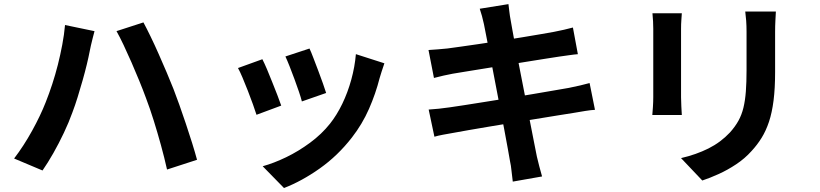

<svg xmlns="http://www.w3.org/2000/svg" viewBox="-20 -833 4040 946"><path d="M205.4 -329.7Q222.2 -372 237.4 -418.4Q252.6 -464.8 265.1 -514Q277.5 -563.2 286.8 -612.7Q296.2 -662.1 300.4 -709.7L445.7 -679.5Q442.2 -665.3 437 -646.3Q431.9 -627.3 428 -609.3Q424 -591.2 421.8 -579.7Q416.8 -553.4 407.9 -516.3Q399 -479.2 387.3 -437.9Q375.6 -396.6 362.8 -355.2Q350 -313.8 336.7 -278.9Q319.3 -230.4 294.7 -178.5Q270.2 -126.6 242.9 -78.6Q215.6 -30.6 189.5 7L49.5 -52Q96.7 -113.7 138.2 -188.8Q179.6 -263.9 205.4 -329.7ZM699 -350.6Q684.5 -390.2 666.1 -435.2Q647.8 -480.2 627.9 -525.6Q608 -571 589.1 -611Q570.2 -651 554 -679.6L686.7 -722.6Q702.3 -693.7 722.1 -652.8Q742 -612 762.2 -566.1Q782.5 -520.3 801.5 -475.6Q820.5 -430.9 834.6 -395Q847.7 -361.2 863.7 -316.4Q879.6 -271.5 895.8 -223.3Q912 -175.1 926.4 -129Q940.8 -82.9 950.8 -45.7L803 2.3Q789.7 -57.1 773 -117.8Q756.3 -178.5 737.8 -237.8Q719.4 -297.1 699 -350.6Z M1504.9 -593.9Q1512.5 -578.3 1523.7 -548.5Q1535 -518.8 1547.8 -485.4Q1560.6 -452 1571 -422.1Q1581.4 -392.2 1586.9 -374.9L1467.4 -333.2Q1462.9 -351.6 1453 -380.7Q1443.1 -409.8 1431.1 -442.5Q1419.1 -475.2 1407.2 -505.3Q1395.3 -535.3 1386.2 -554.8ZM1873.9 -521.1Q1865.7 -497.2 1860.2 -480Q1854.7 -462.9 1850.3 -447.8Q1831.1 -372 1798.1 -296.6Q1765 -221.3 1713.7 -155.2Q1643.9 -65.5 1555.5 -3Q1467.1 59.5 1379.3 93.4L1274.3 -13.9Q1329.1 -29 1390.1 -58.4Q1451.1 -87.9 1507.9 -129.9Q1564.8 -171.9 1605.8 -223.4Q1639.7 -266.1 1666.6 -321.8Q1693.4 -377.4 1710.8 -440.5Q1728.2 -503.6 1733.5 -566.2ZM1272.7 -541.2Q1282.6 -522 1295.3 -492.2Q1307.9 -462.4 1321.1 -429Q1334.4 -395.5 1346.5 -364.7Q1358.6 -333.9 1365.6 -312.7L1243.8 -267.4Q1237.8 -287.2 1226.1 -319.3Q1214.5 -351.4 1200.9 -386.5Q1187.3 -421.6 1174.5 -451.6Q1161.8 -481.5 1152.6 -497.8Z M2364.4 -714Q2359.8 -735.7 2354.7 -754Q2349.5 -772.2 2343.7 -789.9L2485.2 -812.7Q2487 -798.1 2489.6 -775.8Q2492.2 -753.4 2495.8 -735.3Q2498.4 -720.9 2505 -683.1Q2511.6 -645.3 2521.8 -591.2Q2532 -537.2 2544.4 -474.8Q2556.7 -412.4 2569 -348.7Q2581.3 -285.1 2592.5 -227.8Q2603.6 -170.5 2612.3 -126.9Q2621.1 -83.3 2625.2 -61.7Q2630.2 -39.9 2637 -13.9Q2643.8 12.1 2650.8 36.4L2506.5 61.8Q2502.5 34.1 2500.2 8.4Q2497.8 -17.3 2492.8 -39.3Q2489.5 -58.8 2482 -100.5Q2474.5 -142.3 2463.9 -198.3Q2453.3 -254.3 2440.9 -317.2Q2428.6 -380.1 2416.8 -443.1Q2405 -506.2 2394.2 -561.2Q2383.5 -616.2 2375.7 -656.4Q2368 -696.6 2364.4 -714ZM2091.3 -586.6Q2114.7 -588.4 2137.8 -589.9Q2160.8 -591.4 2184.1 -594.1Q2205.7 -597.1 2246 -602.6Q2286.4 -608.1 2338 -615.8Q2389.6 -623.4 2445.1 -632Q2500.6 -640.6 2552.6 -649.2Q2604.6 -657.8 2645.5 -664.8Q2686.5 -671.8 2709.1 -676Q2733 -680.8 2759 -686.5Q2784.9 -692.3 2802.8 -697.4L2827.2 -566Q2811.1 -565 2784.2 -561Q2757.3 -557.1 2734.9 -554.1Q2708.3 -550.1 2664.6 -543.2Q2621 -536.3 2568.2 -527.8Q2515.4 -519.3 2460.3 -510.4Q2405.2 -501.5 2355 -493.4Q2304.9 -485.3 2266.8 -479.1Q2228.7 -472.9 2209.9 -469.7Q2186.4 -465.1 2165.3 -460.5Q2144.1 -456 2118.1 -448.9ZM2092.1 -293.2Q2112 -294.2 2142.3 -297.4Q2172.5 -300.6 2195.6 -304.1Q2222.6 -307.9 2267.8 -314.9Q2313 -321.9 2369.5 -331Q2426.1 -340.1 2486.3 -349.7Q2546.4 -359.3 2603.2 -369.1Q2660 -378.8 2707.1 -386.9Q2754.3 -395 2782.9 -400Q2811.9 -405.8 2838.6 -412Q2865.2 -418.2 2885 -423.8L2911.5 -291.9Q2891.9 -290.9 2863.4 -286.3Q2834.9 -281.7 2806.1 -276.7Q2774.2 -271.7 2726.1 -264Q2677.9 -256.3 2620.5 -246.8Q2563 -237.3 2503.2 -227.8Q2443.4 -218.3 2388.1 -208.8Q2332.9 -199.3 2289.1 -191.9Q2245.3 -184.5 2220 -179.5Q2187.8 -174 2162.5 -169.2Q2137.2 -164.4 2120.4 -159.4Z M3802.8 -776.1Q3801.8 -755.4 3800.4 -730.7Q3799 -705.9 3799 -675.8Q3799 -650.1 3799 -613Q3799 -575.9 3799 -539.3Q3799 -502.7 3799 -478Q3799 -397.8 3791.4 -337.9Q3783.8 -278 3768.9 -233.2Q3754 -188.5 3732.5 -153.8Q3711 -119.1 3682.6 -88.5Q3650.1 -52.1 3607.2 -23.6Q3564.4 4.9 3520.8 24.5Q3477.3 44.2 3440.3 56.4L3335.5 -54Q3410.2 -71.3 3470.6 -101.5Q3531 -131.8 3576.4 -180.2Q3602.1 -208.8 3618.3 -238Q3634.5 -267.3 3643 -302.5Q3651.5 -337.8 3654.9 -382.7Q3658.3 -427.6 3658.3 -486.4Q3658.3 -512.1 3658.3 -548Q3658.3 -583.9 3658.3 -619.1Q3658.3 -654.2 3658.3 -675.8Q3658.3 -705.9 3656.5 -730.7Q3654.7 -755.4 3651.9 -776.1ZM3339.4 -767.5Q3338.4 -750.3 3337 -732.6Q3335.6 -714.9 3335.6 -691.2Q3335.6 -680.2 3335.6 -655.1Q3335.6 -630 3335.6 -596.6Q3335.6 -563.2 3335.6 -526.8Q3335.6 -490.4 3335.6 -456Q3335.6 -421.5 3335.6 -394.5Q3335.6 -367.4 3335.6 -353.4Q3335.6 -334.4 3337 -309.3Q3338.4 -284.1 3339.4 -266.3H3194Q3195.2 -280.2 3197 -305.9Q3198.7 -331.6 3198.7 -354.2Q3198.7 -368.2 3198.7 -395.2Q3198.7 -422.3 3198.7 -456.7Q3198.7 -491.2 3198.7 -527.6Q3198.7 -563.9 3198.7 -597Q3198.7 -630 3198.7 -655.1Q3198.7 -680.2 3198.7 -691.2Q3198.7 -705 3197.7 -727.6Q3196.7 -750.3 3194.7 -767.5Z"/></svg>

Font: Noto Sans TC
Style: Regular
Weight: 100
Designer: Ryoko NISHIZUKA 西塚涼子 (kana, bopomofo & ideographs); Paul D. Hunt (Latin, Greek & Cyrillic); Sandoll Communications 산돌커뮤니
Foundry: Adobe
Version: Version 2.004;hotconv 1.0.118;makeotfexe 2.5.65603